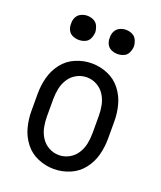

<svg xmlns="http://www.w3.org/2000/svg" viewBox="-140 -836 780 933"><g transform="rotate(20 250.0 -370.0)"><path d="M150 -623Q133 -623 117.5 -630Q102 -637 94.5 -652.5Q87 -668 88 -685Q87 -702 94.5 -717.5Q102 -733 117.5 -740.5Q133 -748 150 -748Q167 -748 182.5 -740.5Q198 -733 205 -717.5Q212 -702 213 -685Q212 -668 205 -652.5Q198 -637 182.5 -630Q167 -623 150 -623ZM350 -623Q333 -623 317.5 -630Q302 -637 294.5 -652.5Q287 -668 288 -685Q287 -702 294.5 -717.5Q302 -733 317.5 -740.5Q333 -748 350 -748Q367 -748 382.5 -740.5Q398 -733 405 -717.5Q412 -702 413 -685Q412 -668 405 -652.5Q398 -637 382.5 -630Q367 -623 350 -623ZM250 8Q207 8 167 -9Q127 -26 100.5 -60Q74 -94 63 -135.5Q52 -177 52 -220V-310Q52 -353 63 -394.5Q74 -436 100.5 -470Q127 -504 167 -521Q207 -538 250 -538Q293 -538 333 -521Q373 -504 399.5 -470Q426 -436 437 -394.5Q448 -353 448 -310V-220Q448 -177 437 -135.5Q426 -94 399.5 -60Q373 -26 333 -9Q293 8 250 8ZM250 -64Q278 -64 302.5 -77.5Q327 -91 342 -114.5Q357 -138 362.5 -165Q368 -192 368 -220V-310Q368 -338 362.5 -365Q357 -392 342 -415.5Q327 -439 302.5 -452.5Q278 -466 250 -466Q222 -466 197.5 -452.5Q173 -439 158 -415.5Q143 -392 137.5 -365Q132 -338 132 -310V-220Q132 -192 137.5 -165Q143 -138 158 -114.5Q173 -91 197.5 -77.5Q222 -64 250 -64Z"/></g></svg>

Font: Iosevka SS01
Style: Regular
Weight: 400
Monospace: yes
Designer: Belleve Invis
Foundry: Belleve Invis
Version: 2.3.3; ttfautohint (v1.8.3)